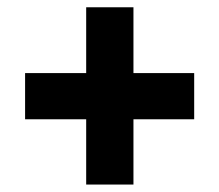

<svg xmlns="http://www.w3.org/2000/svg" viewBox="-20 -599 603 528"><path d="M49 -271V-398H514V-271ZM217 -579H347V-91.5H217Z"/></svg>

Font: Outfit Thin
Style: Regular
Weight: 100
Designer: Rodrigo Fuenzalida
Foundry: fragTYPE
Version: Version 1.100;gftools[0.9.27]